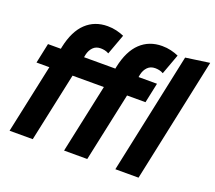

<svg xmlns="http://www.w3.org/2000/svg" viewBox="-123 -900 1193 1066"><g transform="rotate(20 473.5 -367.5)"><path d="M29 0 116 -407H40L65 -525H141L143 -536Q164 -635 215.5 -683.5Q267 -732 343 -732Q371 -732 396 -726Q421 -720 441 -711L397 -591Q385 -598 372.5 -600.5Q360 -603 349 -603Q321 -603 304 -585.5Q287 -568 281 -541L278 -525H463L465 -536Q486 -635 537.5 -683.5Q589 -732 665 -732Q693 -732 718 -726Q743 -720 763 -711L719 -591Q707 -598 694.5 -600.5Q682 -603 671 -603Q643 -603 626 -585.5Q609 -568 603 -541L600 -525H709L684 -407H575L488 0H351L438 -407H253L166 0ZM654 0 806 -715 947 -735 791 0Z"/></g></svg>

Font: Radio Canada Condensed
Style: Bold Italic
Weight: 700
Width: 3
Italic angle: -12°
Designer: Charles Daoud, Etienne Aubert Bonn, Alexandre Saumier Demers, Jacques Le Bailly
Foundry: Radio-Canada
Version: Version 2.104; ttfautohint (v1.8.4.7-5d5b);gftools[0.9.28.de